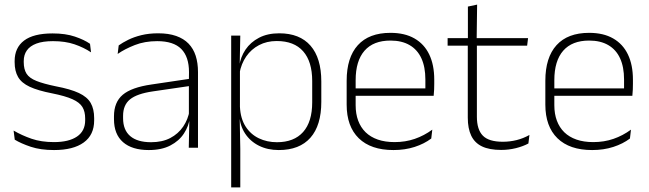

<svg xmlns="http://www.w3.org/2000/svg" viewBox="-20 -641 2814 833"><path d="M214.5 10Q156 10 113.5 -4.2Q71 -18.5 44 -35L39 -74.5Q75 -53.5 117 -39Q159 -24.5 214 -24.5Q278.5 -24.5 314 -48.5Q349.5 -72.5 349.5 -119V-127Q349.5 -157 337.5 -176.8Q325.5 -196.5 294.5 -210.5Q263.5 -224.5 206 -236Q144.5 -248 109 -264.5Q73.5 -281 58.5 -306.8Q43.5 -332.5 43.5 -371.5V-376Q43.5 -434 84.5 -465Q125.5 -496 208 -496Q264.5 -496 305 -482.2Q345.5 -468.5 370.5 -451L375 -414Q343.5 -435 303.2 -448.8Q263 -462.5 210 -462.5Q166 -462.5 138 -452Q110 -441.5 96.5 -422.2Q83 -403 83 -376V-371.5Q83 -340.5 95.2 -321.2Q107.5 -302 138.2 -289.8Q169 -277.5 222.5 -266.5Q286 -254.5 322.2 -237.5Q358.5 -220.5 373.5 -194.2Q388.5 -168 388.5 -128.5V-118.5Q388.5 -55.5 343.2 -22.8Q298 10 214.5 10Z M799 0 801.5 -125 799.5 -131.5V-290L800 -328Q800 -394.5 766.5 -428.5Q733 -462.5 662 -462.5Q608 -462.5 564.8 -445.5Q521.5 -428.5 490.5 -407L495 -444Q511.5 -456 536.2 -468.2Q561 -480.5 593.5 -488.5Q626 -496.5 666.5 -496.5Q711.5 -496.5 744.2 -485Q777 -473.5 798 -451.8Q819 -430 829 -399Q839 -368 839 -328.5V0ZM625.5 10Q553 10 513.8 -24.2Q474.5 -58.5 474.5 -124V-136.5Q474.5 -197.5 512.5 -229.8Q550.5 -262 637.5 -274.5L809 -300L811 -269L643 -244.5Q574.5 -234.5 544.2 -210Q514 -185.5 514 -138.5V-128Q514 -77 545 -50.5Q576 -24 635.5 -24Q684 -24 718.8 -42.2Q753.5 -60.5 774.8 -91.8Q796 -123 802.5 -162L813 -131H804Q799 -94 778 -61.8Q757 -29.5 719 -9.8Q681 10 625.5 10Z M1189.5 10Q1141 10 1103.5 -8.8Q1066 -27.5 1043.5 -61.5Q1021 -95.5 1018.5 -141H1005.5L1021 -177.5Q1023.5 -126.5 1045.5 -92.2Q1067.5 -58 1103 -41Q1138.5 -24 1181.5 -24Q1255.5 -24 1295 -68.2Q1334.5 -112.5 1334.5 -197V-289.5Q1334.5 -374 1295.2 -418.5Q1256 -463 1180.5 -463Q1137.5 -463 1103.8 -445.2Q1070 -427.5 1048.2 -396Q1026.5 -364.5 1019 -322.5L1006 -354H1018Q1023.5 -393.5 1045.2 -425.8Q1067 -458 1103.8 -477.2Q1140.5 -496.5 1191.5 -496.5Q1280.5 -496.5 1327.2 -442.8Q1374 -389 1374 -287.5V-199Q1374 -97 1326.8 -43.5Q1279.5 10 1189.5 10ZM983 172V-486.5H1022.5L1020 -361L1021 -346V-138.5L1020 -128L1022.5 4.5V172Z M1687 10Q1589 10 1536.5 -41.2Q1484 -92.5 1484 -187V-290.5Q1484 -391.5 1532.5 -445Q1581 -498.5 1674 -498.5Q1736 -498.5 1778.2 -474.2Q1820.5 -450 1842.2 -404.8Q1864 -359.5 1864 -295.5V-278Q1864 -265.5 1863.5 -252.8Q1863 -240 1861.5 -225.5H1825Q1825.5 -245.5 1825.5 -263.2Q1825.5 -281 1825.5 -296Q1825.5 -350.5 1808.2 -388Q1791 -425.5 1757.2 -445.2Q1723.5 -465 1674 -465Q1600 -465 1561.5 -421Q1523 -377 1523 -293V-245V-239V-184.5Q1523 -147 1534 -117.5Q1545 -88 1566.2 -67.2Q1587.5 -46.5 1619 -35.5Q1650.5 -24.5 1692 -24.5Q1739 -24.5 1779.5 -38.5Q1820 -52.5 1855.5 -78.5L1851 -40Q1820.5 -17 1778.8 -3.5Q1737 10 1687 10ZM1504 -225.5V-257.5H1851.5V-225.5Z M2154.5 9.5Q2103 9.5 2071.2 -5.8Q2039.5 -21 2024.5 -52.2Q2009.5 -83.5 2009.5 -130.5V-459H2049V-134.5Q2049 -79 2074.8 -52.5Q2100.5 -26 2161.5 -26Q2192 -26 2221.2 -33.2Q2250.5 -40.5 2277 -55.5L2272.5 -18.5Q2249.5 -6 2218.2 1.8Q2187 9.5 2154.5 9.5ZM1922 -443V-475.5H2271L2267 -443ZM2010 -469.5V-612.5L2050 -621L2048 -469.5Z M2549 10Q2451 10 2398.5 -41.2Q2346 -92.5 2346 -187V-290.5Q2346 -391.5 2394.5 -445Q2443 -498.5 2536 -498.5Q2598 -498.5 2640.2 -474.2Q2682.5 -450 2704.2 -404.8Q2726 -359.5 2726 -295.5V-278Q2726 -265.5 2725.5 -252.8Q2725 -240 2723.5 -225.5H2687Q2687.5 -245.5 2687.5 -263.2Q2687.5 -281 2687.5 -296Q2687.5 -350.5 2670.2 -388Q2653 -425.5 2619.2 -445.2Q2585.5 -465 2536 -465Q2462 -465 2423.5 -421Q2385 -377 2385 -293V-245V-239V-184.5Q2385 -147 2396 -117.5Q2407 -88 2428.2 -67.2Q2449.5 -46.5 2481 -35.5Q2512.5 -24.5 2554 -24.5Q2601 -24.5 2641.5 -38.5Q2682 -52.5 2717.5 -78.5L2713 -40Q2682.5 -17 2640.8 -3.5Q2599 10 2549 10ZM2366 -225.5V-257.5H2713.5V-225.5Z"/></svg>

Font: Anek Gujarati Medium ExtraLight
Style: Regular
Weight: 250
Version: Version 1.003